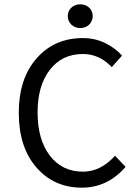

<svg xmlns="http://www.w3.org/2000/svg" viewBox="-20 -846 640 878"><path d="M290 -772.9Q290 -795.9 306.4 -811Q322.8 -826.2 347.2 -826.2Q371.6 -826.2 387.7 -811Q403.8 -795.9 403.8 -772.9Q403.8 -749 387.7 -733.4Q371.6 -717.8 347.2 -717.8Q322.8 -717.8 306.4 -733.4Q290 -749 290 -772.9ZM354 12.2Q227.5 12.2 146.7 -80.1Q65.9 -172.4 65.9 -330.1Q65.9 -486.8 147.5 -579.3Q229 -671.9 358.9 -671.9Q414.1 -671.9 460.2 -649.4Q506.3 -627 538.1 -591.8L491.2 -539.1Q434.6 -599.1 358.9 -599.1Q264.2 -599.1 208 -526.9Q151.9 -454.6 151.9 -332Q151.9 -207.5 208 -134.3Q264.2 -61 358.9 -61Q440.9 -61 505.9 -133.8L554.2 -83Q472.2 12.2 354 12.2Z"/></svg>

Font: Office Code Pro D
Style: Regular
Weight: 400
Designer: Nathan Rutzky & Paul D. Hunt
Foundry: Adobe Systems Incorporated
Version: Version 1.004;PS 001.004;hotconv 1.0.70;makeotf.lib2.5.58329